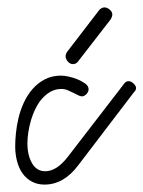

<svg xmlns="http://www.w3.org/2000/svg" viewBox="-20 -506 387 518"><path d="M314 -279Q319 -287 327 -287Q334 -287 340.5 -280.5Q347 -274 347 -269Q347 -262 342 -258L191 -60Q152 -8 100 -8Q81 -8 66 -16Q51 -24 41 -38Q31 -52 26 -71Q21 -90 21 -112Q21 -127 23 -147Q25 -167 30 -188Q35 -209 44.5 -229.5Q54 -250 68 -266Q82 -282 101 -292Q120 -302 145 -302Q152 -302 164.5 -299.5Q177 -297 189 -292Q201 -287 210 -280.5Q219 -274 219 -265Q219 -258 213 -252Q207 -246 201 -246Q197 -246 191 -249Q185 -252 178 -255.5Q171 -259 163 -262.5Q155 -266 145 -266Q113 -266 87 -232Q73 -212 64 -183Q54 -149 54 -119Q54 -87 66.5 -65.5Q79 -44 102 -44Q133 -44 163 -83ZM192 -342Q186 -333 177 -333Q169 -333 163 -340Q157 -347 157 -354Q157 -360 161 -366L247 -478Q250 -482 254 -484Q258 -486 262 -486Q269 -486 276 -480Q283 -474 283 -467Q283 -461 278 -453Z"/></svg>

Font: Gruenewald VA
Style: Regular
Weight: 400
Designer: Peter Wiegel
Foundry: Peter Wiegel, nach dem Schriftentwurf von Dr. H. Gr¸newald
Version: Version 0.007